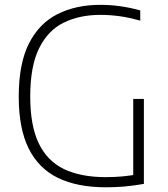

<svg xmlns="http://www.w3.org/2000/svg" viewBox="-20 -769 696 794"><path d="M418 5.5Q300 5.5 220 -33.2Q140 -72 98.8 -154.5Q57.5 -237 57.5 -369Q57.5 -506.5 100 -589.8Q142.5 -673 218.5 -711Q294.5 -749 395 -749Q436.5 -749 477.5 -743.2Q518.5 -737.5 560 -726V-683.5Q512.5 -697 472.8 -702.2Q433 -707.5 395.5 -707.5Q308.5 -707.5 243.2 -675.2Q178 -643 141.5 -569Q105 -495 105 -369.5Q105 -250 140 -176.8Q175 -103.5 244.2 -70Q313.5 -36.5 417 -36.5Q455 -36.5 486.8 -39.5Q518.5 -42.5 547 -48L531 -27V-360H575V-8.5Q528.5 -0.5 492.5 2.5Q456.5 5.5 418 5.5Z"/></svg>

Font: Encode Sans SC ExtraLight
Style: Regular
Weight: 250
Designer: Multiple Designers
Foundry: Impallari Type
Version: Version 3.002